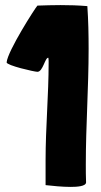

<svg xmlns="http://www.w3.org/2000/svg" viewBox="-20 -734 398 754"><path d="M257 0C282 0 318 -2 318 -18C317 -41 317 -65 317 -88C317 -241 328 -389 328 -542C328 -598 327 -653 323 -710C287 -713 253 -714 218 -714C187 -714 158 -713 127 -712C119 -704 10 -534 6 -489C6 -477 115 -452 127 -452C149 -452 157 -510 170 -507C171 -500 171 -496 171 -489C171 -360 159 -234 159 -105V-7C186 -4 224 0 257 0Z"/></svg>

Font: HEYCLAY
Style: Regular
Weight: 400
Designer: Marcelo Magalhaes
Foundry: Marcelo Magalhães
Version: Version 1.300;hotconv 1.0.109;makeotfexe 2.5.65596